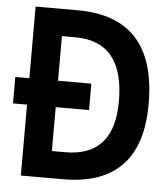

<svg xmlns="http://www.w3.org/2000/svg" viewBox="-51 -739 688 785"><g transform="rotate(5 293.0 -346.5)"><path d="M5.9 -291V-399.4H63.5V-693.4H236.3Q558.6 -693.4 558.6 -336.9Q558.6 0 236.3 0H63.5V-291ZM181.2 -110.8H236.3Q436.5 -110.8 436.5 -336.9Q436.5 -582.5 236.3 -582.5H181.2V-399.4H317.9V-291H181.2Z"/></g></svg>

Font: Cascadia Mono NF SemiBold
Style: Regular
Weight: 600
Monospace: yes
Designer: Aaron Bell
Foundry: Saja Typeworks
Version: Version 2404.023; ttfautohint (v1.8.4)